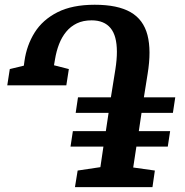

<svg xmlns="http://www.w3.org/2000/svg" viewBox="-20 -772 765 792"><path d="M289.2 0 300.3 -68.5 394.1 -82.5 406.6 -167.3H270.9L280.6 -231.2H416.6L427.9 -306.3H292.2L301.7 -370.4H437.4L455.9 -485.7Q462.3 -526.5 462.2 -558.9Q462.1 -591.4 455.7 -615.7Q449.3 -640 436.1 -656Q423 -672 403.5 -680Q383.9 -688.1 357.8 -688.1Q322.9 -688.1 297 -675.6Q271.1 -663.1 253 -641Q234.8 -618.8 223.6 -589.8Q212.4 -560.8 207 -527.7L202.7 -502.8L264 -487.1L253.6 -420H10L20.4 -487.1L78.3 -501.1L81 -520.7Q90.1 -585.2 122.9 -637.8Q155.8 -690.3 216.9 -721.4Q277.9 -752.4 370.4 -752.4Q418 -752.4 454.9 -744.8Q491.7 -737.1 518.6 -721.8Q545.4 -706.4 562.7 -682.8Q580 -659.3 588.3 -627.5Q596.5 -595.7 596.7 -555.8Q596.9 -515.9 588.9 -466.9L573.5 -370.4H702.9L693.2 -306.3H563.8L552.6 -231.2H681.8L672.1 -167.3H542.6L529.5 -81.1L618.8 -68.5L608.9 0Z"/></svg>

Font: Merriweather Light
Style: Italic
Weight: 300
Italic angle: -7.8°
Designer: Eben Sorkin
Foundry: Eben Sorkin
Version: Version 2.101